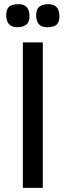

<svg xmlns="http://www.w3.org/2000/svg" viewBox="-20 -904 316 924"><path d="M70 -884Q122 -884 122 -825Q122 -773 63 -773Q10 -773 10 -832Q10 -857 22.5 -870.5Q35 -884 70 -884ZM213 -884Q266 -884 266 -825Q266 -800 253.5 -786.5Q241 -773 206 -773Q154 -773 154 -832Q154 -884 213 -884ZM186 -700V0H90V-700Z"/></svg>

Font: Magra
Style: Regular
Weight: 400
Designer: Viviana Monsalve
Foundry: Viviana Monsalve
Version: Version 1.001